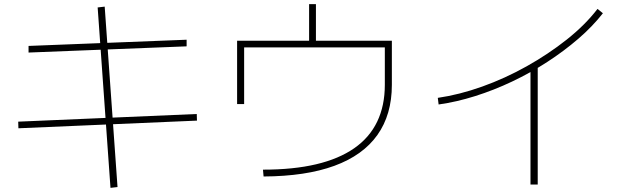

<svg xmlns="http://www.w3.org/2000/svg" viewBox="-20 -830 3040 928"><path d="M514 78 452 -794 486 -798 548 74ZM69 -210 68 -242 931 -279 932 -247ZM118 -576V-608L882 -638V-606Z M1251 -10Q1398 -10 1508 -36Q1618 -62 1692 -113.5Q1766 -165 1803 -242Q1840 -319 1840 -420V-601H1160V-327H1126V-633H1474V-810H1507V-633H1874V-420Q1874 -276 1804 -177.5Q1734 -79 1596 -28.5Q1458 22 1254 23Z M2096 -357Q2200 -372 2310.5 -411.5Q2421 -451 2525.5 -509.5Q2630 -568 2719 -638.5Q2808 -709 2868 -787L2894 -766Q2844 -702 2775 -642.5Q2706 -583 2625 -530.5Q2544 -478 2455.5 -436Q2367 -394 2276.5 -365.5Q2186 -337 2100 -325ZM2544 62V-510H2579V62Z"/></svg>

Font: M PLUS 2 Thin ExtraLight
Style: Regular
Weight: 250
Version: Version 1.001